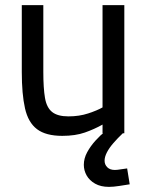

<svg xmlns="http://www.w3.org/2000/svg" viewBox="-20 -520 574 749"><path d="M405 209Q373 209 351 196.5Q329 184 318 164.5Q307 145 307 123Q307 98 320 74Q333 50 352.5 28.5Q372 7 391 -8L459 0Q439 19 422.5 38Q406 57 397 74.5Q388 92 388 107Q388 122 398.5 132.5Q409 143 428 143Q437 143 451.5 140.5Q466 138 476 137L486 199Q467 202 444.5 205.5Q422 209 405 209ZM223 10Q159 10 124.5 -16Q90 -42 77.5 -97.5Q65 -153 65 -239V-500H149V-240Q149 -176 155.5 -138Q162 -100 183.5 -83Q205 -66 247 -66Q289 -66 324 -77.5Q359 -89 380 -101V-500H465V0H380V-34Q348 -16 311 -3Q274 10 223 10Z"/></svg>

Font: Cairo Medium
Style: Regular
Weight: 500
Designer: Mohamed Gaber, Accademia di Belle Arti di Urbino
Foundry: Kief Type Foundry, Accademia di Belle Arti di Urbino
Version: Version 3.117